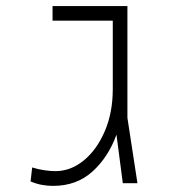

<svg xmlns="http://www.w3.org/2000/svg" viewBox="-20 -606 626 635"><path d="M155.3 8.8Q137.7 8.8 119.4 5.6Q101.1 2.4 81.1 -5.9L86.4 -52.2Q106.4 -45.9 126.5 -43Q146.5 -40 163.1 -40Q213.9 -40 257.1 -75.4Q300.3 -110.8 326.7 -172.4Q353 -233.9 353 -311.5V-537.6H153.8V-585.9H401.4V-216.3L434.6 0H386.2L365.2 -160.6Q338.4 -86.4 285.9 -38.8Q233.4 8.8 155.3 8.8Z"/></svg>

Font: Cascadia Code ExtraLight
Style: Regular
Weight: 200
Monospace: yes
Designer: Aaron Bell
Foundry: Saja Typeworks
Version: Version 2407.024; ttfautohint (v1.8.4)